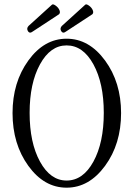

<svg xmlns="http://www.w3.org/2000/svg" viewBox="-20 -855 618 888"><path d="M120 -704Q112 -704 107.5 -714.5Q103 -725 112 -735L220 -833Q225 -838 237.5 -829Q250 -820 255 -808Q260 -796 253 -789L131 -709Q124 -704 120 -704ZM274 -704Q266 -704 261.5 -714.5Q257 -725 266 -735L374 -833Q379 -838 391.5 -829Q404 -820 409 -808Q414 -796 407 -789L285 -709Q278 -704 274 -704ZM38 -332Q38 -474 111 -575Q184 -676 288 -676Q392 -676 466 -575Q540 -474 540 -332Q540 -189 466 -88Q392 13 288 13Q184 13 111 -88Q38 -189 38 -332ZM288 -20Q364 -20 412 -107.5Q460 -195 460 -333Q460 -470 412 -557.5Q364 -645 288 -645Q213 -645 165 -557.5Q117 -470 117 -333Q117 -195 165 -107.5Q213 -20 288 -20Z"/></svg>

Font: Junicode Cond Light
Style: Regular
Weight: 300
Width: 3
Designer: Peter S. Baker
Version: Version 2.201